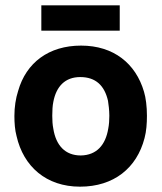

<svg xmlns="http://www.w3.org/2000/svg" viewBox="-20 -693 606 720"><path d="M135 -578H429V-673H135ZM280 7C407 7 493 -63 522 -175C529 -201 531 -230 531 -259C531 -293 527 -326 520 -349C489 -455 406 -522 284 -522C163 -522 78 -458 48 -352C39 -324 34 -292 34 -258C34 -232 36 -205 42 -183C68 -68 154 7 280 7ZM283 -110C224 -110 190 -148 180 -210C177 -225 176 -241 176 -259C176 -278 177 -297 180 -311C191 -369 224 -404 281 -404C339 -404 372 -372 385 -315C387 -302 390 -280 390 -259C390 -243 389 -226 386 -211C376 -150 343 -111 283 -110Z"/></svg>

Font: Arthouse Owned
Style: Bold
Weight: 700
Designer: Jeremy Tribby
Foundry: Tribby Type
Version: Version 1.000;PS 001.000;hotconv 1.0.88;makeotf.lib2.5.64775